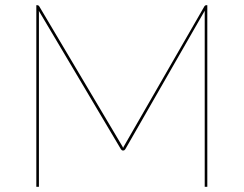

<svg xmlns="http://www.w3.org/2000/svg" viewBox="-20 -720 939 740"><path d="M449 -160.5Q450.5 -158 451.8 -155.8Q453 -153.5 454.5 -150Q456 -153.5 457.2 -155.8Q458.5 -158 460 -160.5L768 -696Q770.5 -700 775 -700H779V0H769V-674Q769 -676 769 -678.5L463 -145Q459.5 -140 456 -140H453Q449.5 -140 446 -145L129.5 -678.5Q130 -676 130 -673.5V0H120V-700H124Q128.5 -700 131 -696Z"/></svg>

Font: Lato TR Hairline
Style: Regular
Weight: 250
Designer: Lukasz Dziedzic
Foundry: Lukasz Dziedzic
Version: Version 1.104 2013